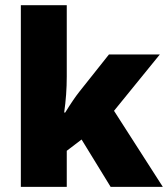

<svg xmlns="http://www.w3.org/2000/svg" viewBox="-20 -728 654 748"><path d="M240.1 0H61.2V-707.8H240.1V-429.7Q240.1 -359.5 230 -289.7H234.1Q265.9 -341.3 288.7 -370.1L404.4 -515.7H602.6L424.2 -296.3L614.3 0H411L297.8 -184.5L240.1 -140.5Z"/></svg>

Font: Khula ExtraBold
Style: Regular
Weight: 800
Designer: Erin McLaughlin, Steve Matteson
Version: Version 1.002;PS 1.0;hotconv 1.0.72;makeotf.lib2.5.5900; ttf